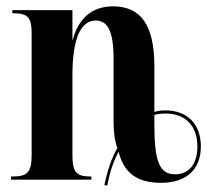

<svg xmlns="http://www.w3.org/2000/svg" viewBox="-20 -568 655 607"><path d="M310 17 319 19C327 -23 339 -60 355 -88C371 -23 412 10 489 10C570 10 615 -33 615 -105C615 -176 572 -219 503 -219C491 -219 479 -218 468 -214V-358C468 -488 426 -548 337 -548C270 -548 227 -508 210 -442H209V-536H19V-526H22C68 -526 80 -513 80 -462V-78C80 -24 68 -10 19 -10H15V0H269V-10H266C221 -10 209 -24 209 -78V-330C209 -450 237 -503 282 -503C319 -503 339 -473 339 -383V-185C339 -154 342 -124 351 -100C334 -71 320 -31 310 17ZM534 -17C485 -17 468 -55 468 -174V-204C471 -207 490 -209 504 -209C566 -209 604 -170 604 -105C604 -50 578 -17 534 -17Z"/></svg>

Font: Noto Serif Display ExtraCondensed
Style: Bold
Weight: 700
Width: 2
Designer: Monotype Design Team
Foundry: Monotype Imaging Inc.
Version: Version 2.009